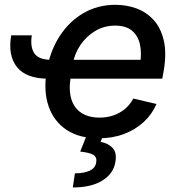

<svg xmlns="http://www.w3.org/2000/svg" viewBox="-20 -573 736 811"><path d="M27.3 -423.8H114.3Q106.9 -375 125 -347.9Q143.1 -320.8 195.3 -320.3L183.6 -240.7Q91.3 -240.7 52 -289.3Q12.7 -337.9 27.3 -423.8ZM396.5 11.2Q314.9 11.2 261.2 -24.4Q207.5 -60.1 185.3 -124Q163.1 -188 177.2 -273.4Q190.9 -356.4 231.2 -419.2Q271.5 -481.9 332 -517.3Q392.6 -552.7 467.3 -552.7Q515.1 -552.7 557.1 -537.1Q599.1 -521.5 629.2 -488.3Q659.2 -455.1 671.6 -402.8Q684.1 -350.6 671.9 -276.4L665.5 -240.7H231.4L244.6 -320.3H624.5L570.8 -295.9Q579.6 -346.7 571.3 -384.5Q563 -422.4 537.4 -443.6Q511.7 -464.8 466.3 -464.8Q419.9 -464.8 382.1 -442.1Q344.2 -419.4 319.6 -382.8Q294.9 -346.2 287.6 -303.2L278.8 -249Q269.5 -193.4 281.2 -154.8Q293 -116.2 323.7 -96.2Q354.5 -76.2 400.4 -76.2Q432.1 -76.2 459.5 -85.7Q486.8 -95.2 508.1 -113Q529.3 -130.9 543 -156.7L641.1 -133.8Q622.1 -89.8 586.7 -57.4Q551.3 -24.9 503.2 -6.8Q455.1 11.2 396.5 11.2ZM346.7 -2.9H416.5L404.8 26.4Q435.1 31.2 454.8 51Q474.6 70.8 467.3 111.3Q460 159.2 413.3 189Q366.7 218.8 287.6 218.8L296.4 159.2Q333 159.2 357.4 148.7Q381.8 138.2 386.2 114.3Q390.6 90.8 374.3 81.1Q357.9 71.3 318.8 67.4Z"/></svg>

Font: Inter Tight Medium
Style: Italic
Weight: 500
Italic angle: -9.39999°
Designer: Rasmus Andersson
Foundry: rsms
Version: Version 3.004